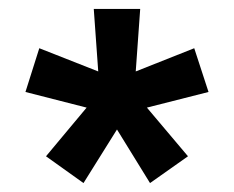

<svg xmlns="http://www.w3.org/2000/svg" viewBox="-20 -688 523 430"><path d="M167 -278 83 -338 174 -447 37 -482 68 -580 200 -528 190 -668H294L284 -528L415 -580L447 -482L309 -447L401 -338L316 -278L242 -398Z"/></svg>

Font: Gantari
Style: Bold
Weight: 700
Designer: Anugrah Pasau
Foundry: Lafontype
Version: Version 1.000; ttfautohint (v1.6)